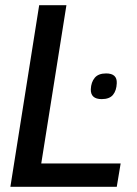

<svg xmlns="http://www.w3.org/2000/svg" viewBox="-20 -720 529 740"><path d="M20 0 131 -700H236L139 -90H445L430 0ZM330 -376Q331 -403 345 -420Q359 -437 389 -437Q432 -437 430 -399Q429 -371 415.5 -354.5Q402 -338 372 -338Q329 -338 330 -376Z"/></svg>

Font: Georama Medium
Style: Italic
Weight: 500
Italic angle: -9°
Designer: Jean-Baptiste Levee
Foundry: Production Type
Version: Version 1.000